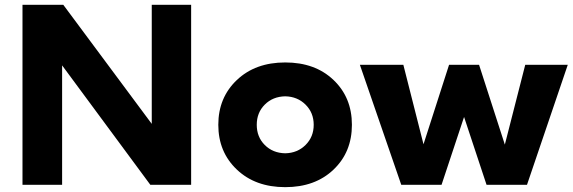

<svg xmlns="http://www.w3.org/2000/svg" viewBox="-20 -770 2386 800"><path d="M612.3 -750H776.4V0H606.4L238.8 -497.6V0H73.7V-750H243.7L612.3 -253.9Z M1369.6 -63.2Q1293 9.8 1168.5 9.8Q1043.9 9.8 966.8 -63.5Q889.6 -136.7 889.6 -250Q889.6 -363.3 966.8 -436.5Q1043.9 -509.8 1168.5 -509.8Q1293 -509.8 1369.6 -436.8Q1446.3 -363.8 1446.3 -250Q1446.3 -136.2 1369.6 -63.2ZM1168.5 -131.3Q1219.2 -132.3 1253.2 -166Q1287.1 -199.7 1287.1 -250Q1287.1 -300.3 1253.2 -334Q1219.2 -367.7 1168.5 -368.7Q1116.7 -367.7 1083.3 -334.2Q1049.8 -300.8 1049.8 -250Q1049.8 -199.2 1083.3 -165.8Q1116.7 -132.3 1168.5 -131.3Z M2168.5 -500H2345.7L2175.8 0H2007.3L1913.6 -282.7L1819.8 0H1651.9L1479.5 -500H1660.6L1744.6 -168.9L1851.1 -500H1976.1L2083.5 -167.5Z"/></svg>

Font: Now
Style: Bold
Weight: 700
Designer: Alfredo Marco Pradil
Foundry: Alfredo Marco Pradil
Version: Version 1.002;PS 001.002;hotconv 1.0.88;makeotf.lib2.5.64775